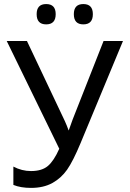

<svg xmlns="http://www.w3.org/2000/svg" viewBox="-20 -916 640 946"><path d="M585.9 -713.9 377 -210.9Q339.8 -121.6 310.5 -79.8Q281.2 -38.1 237.8 -14.2Q194.3 9.8 132.8 9.8Q82 9.8 45.9 -4.9V-95.2Q87.4 -73.2 132.8 -73.2Q186.5 -73.2 216.1 -98.4Q245.6 -123.5 272 -183.1L13.2 -713.9H112.8L299.8 -318.8Q305.7 -306.6 309.6 -295.9Q313.5 -283.7 317.9 -273.9H318.8L337.9 -327.1L490.2 -713.9ZM207.5 -896Q254.4 -896 254.4 -846.2Q254.4 -795.9 207.5 -795.9Q160.6 -795.9 160.6 -846.2Q160.6 -896 207.5 -896ZM390.6 -896Q437.5 -896 437.5 -846.2Q437.5 -795.9 390.6 -795.9Q343.8 -795.9 343.8 -846.2Q343.8 -896 390.6 -896Z"/></svg>

Font: WenQuanYi Micro Hei Mono
Style: Regular
Weight: 400
Foundry: Ascender Corporation
Version: Version 0.2.0-beta